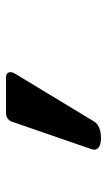

<svg xmlns="http://www.w3.org/2000/svg" viewBox="122 -335 356 640"><g transform="rotate(-90 300.0 -15.0)"><path d="M379.4 -158.2Q379.4 -150.4 374 -142.1L215.3 120.1Q201.2 143.6 159.2 143.6Q141.6 143.6 131.3 137.7Q121.1 131.8 121.1 120.6Q121.1 118.2 123 111.3L214.4 -153.3Q217.8 -162.6 225.3 -167.7Q232.9 -172.9 243.2 -172.9H362.8Q370.6 -172.9 375 -168.9Q379.4 -165 379.4 -158.2Z"/></g></svg>

Font: Courier Prime
Style: Bold Italic
Weight: 700
Italic angle: -10°
Designer: Alan Dague-Greene
Foundry: Quote-Unquote Apps
Version: Version 3.018